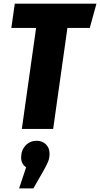

<svg xmlns="http://www.w3.org/2000/svg" viewBox="-20 -715 555 1065"><path d="M515.1 -694.8 478 -560.1H354L274.9 0H101.1L180.2 -560.1H43L62 -694.8ZM183.1 65.9Q214.8 65.9 234.9 85.9Q254.9 106 254.9 137.2Q254.9 160.6 247.1 180.7Q239.3 200.7 219.2 235.8L165 330.1H85.9L125 212.9Q97.2 193.8 97.2 159.2Q97.2 118.2 121.8 92Q146.5 65.9 183.1 65.9Z"/></svg>

Font: Fira Sans Compressed ExtraBold
Style: Italic
Weight: 800
Width: 3
Italic angle: -8°
Designer: Carrois Corporate & Edenspiekermann AG
Foundry: Carrois Corporate GbR & Edenspiekermann AG
Version: Version 4.203;PS 004.203;hotconv 1.0.88;makeotf.lib2.5.64775